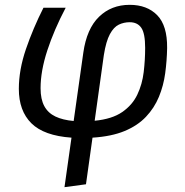

<svg xmlns="http://www.w3.org/2000/svg" viewBox="-20 -559 766 795"><path d="M517 -539Q589 -539 631 -496Q673 -453 672 -360Q671 -307 664 -255.5Q657 -204 638 -158Q619 -112 584.5 -75.5Q550 -39 496 -16.5Q442 6 363 11L336 204L247 216L276 11Q162 3 110 -48.5Q58 -100 58 -191Q58 -270 87.5 -356Q117 -442 160 -527H252Q204 -436 176 -350.5Q148 -265 148 -194Q148 -148 163.5 -119.5Q179 -91 209.5 -76.5Q240 -62 285 -58L325 -341Q339 -440 390 -489.5Q441 -539 517 -539ZM517 -467Q493 -467 472 -457Q451 -447 435 -417.5Q419 -388 410 -331L372 -59Q444 -66 486 -95Q528 -124 548.5 -167Q569 -210 575 -260.5Q581 -311 581 -361Q581 -421 565 -444Q549 -467 517 -467Z"/></svg>

Font: Fira Sans Variable
Style: Italic
Weight: 397
Italic angle: -8°
Designer: Carrois Corporate & Edenspiekermann AG
Foundry: Carrois Corporate GbR & Edenspiekermann AG
Version: Version 4.202